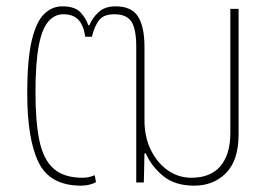

<svg xmlns="http://www.w3.org/2000/svg" viewBox="-20 -576 829 606"><path d="M236 10Q138 10 102 -63Q66 -136 66 -281Q66 -390 80.5 -449.5Q95 -509 120 -532.5Q145 -556 176 -556Q216 -556 233.5 -537.5Q251 -519 259 -496H262Q271 -519 291 -537.5Q311 -556 345 -556Q395 -556 415.5 -524Q436 -492 436 -427V-196Q436 -144 456 -103Q476 -62 509.5 -38.5Q543 -15 584 -15Q645 -15 676 -52Q707 -89 707 -156V-548H733V-152Q733 -70 693.5 -30Q654 10 593 10Q532 10 495 -20.5Q458 -51 440 -92H436L434 0H410V-429Q410 -484 395 -507.5Q380 -531 340 -531Q307 -531 292.5 -512Q278 -493 270 -460H249Q244 -496 227.5 -513.5Q211 -531 180 -531Q152 -531 132 -507.5Q112 -484 102 -430Q92 -376 92 -283Q92 -191 104.5 -131.5Q117 -72 149.5 -43.5Q182 -15 240 -15Q261 -15 279 -23L283 -1Q276 3 263.5 6.5Q251 10 236 10Z"/></svg>

Font: Noto Sans Thai SemCond Thin
Style: Regular
Weight: 100
Width: 4
Designer: Monotype Design Team
Foundry: Monotype Imaging Inc.
Version: Version 2.002; ttfautohint (v1.8.4.7-5d5b)